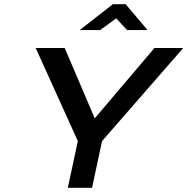

<svg xmlns="http://www.w3.org/2000/svg" viewBox="-20 -900 898 920"><path d="M151 -670 353 -224 305 0H421L469 -224L858 -670H720L434 -333L290 -670ZM362 -756H460L537 -812L589 -756H687L582 -880H521Z"/></svg>

Font: LT Wave Medium
Style: Italic
Weight: 500
Designer: Daniel Lyons
Version: Version 2.5 (Glyphs App)